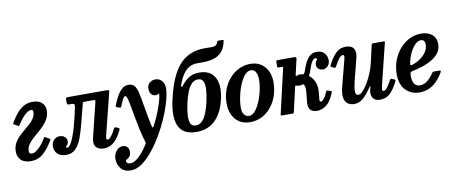

<svg xmlns="http://www.w3.org/2000/svg" viewBox="-84 -1171 4296 1806"><g transform="rotate(-10 2064.0 -267.5)"><path d="M124.5 -82.5Q124.5 -55.5 152.5 -55.5Q170.5 -55.5 193.5 -71.2Q216.5 -87 239.5 -113Q262.5 -139 280 -170Q286 -180 290 -184.8Q294 -189.5 301 -185.5L334 -167Q340 -163 343.2 -160Q346.5 -157 341 -147.5Q299 -75.5 249.8 -31.2Q200.5 13 128.5 13Q69 13 36.5 -17.5Q4 -48 4 -97.5Q4 -140 20.2 -173.2Q36.5 -206.5 62.5 -233.2Q88.5 -260 117.8 -283.8Q147 -307.5 173 -331Q199 -354.5 215.5 -381.2Q232 -408 232 -441Q232 -460.5 213 -460.5Q193.5 -460.5 171.8 -444.8Q150 -429 128.5 -403.8Q107 -378.5 89 -349.5Q82.5 -339.5 78.8 -334.8Q75 -330 68 -334L36 -352.5Q29.5 -356 26.5 -359Q23.5 -362 29 -372Q56.5 -418 86.5 -454.5Q116.5 -491 154 -512.5Q191.5 -534 241.5 -534Q296.5 -534 327.5 -506.2Q358.5 -478.5 358.5 -434Q358.5 -391.5 341.5 -357.5Q324.5 -323.5 297.8 -295.2Q271 -267 241.2 -242Q211.5 -217 184.8 -192.2Q158 -167.5 141.2 -140.8Q124.5 -114 124.5 -82.5Z M356.5 -88Q356.5 -126.5 380.8 -148.8Q405 -171 434.5 -171Q463 -171 482.5 -155.2Q502 -139.5 502 -111.5Q502 -93 495.5 -83.8Q489 -74.5 482.8 -69.8Q476.5 -65 476.5 -60.5Q476.5 -52.5 487 -52.5Q502.5 -52 518.8 -76.2Q535 -100.5 550.5 -140.5Q566 -180.5 580 -229.2Q594 -278 605.5 -327.8Q617 -377.5 625.5 -420.5Q628.5 -438.5 623 -444.2Q617.5 -450 600.5 -450H579.5Q563.5 -450 559.2 -454Q555 -458 555 -474.5V-497.5Q555 -513 560 -516.5Q565 -520 580 -520H942.5Q963.5 -520 966.8 -515.8Q970 -511.5 965.5 -493.5L868.5 -106.5Q867 -101 865.2 -90.8Q863.5 -80.5 863.5 -76.5Q863.5 -61 875.5 -61Q890.5 -61 910.8 -86.2Q931 -111.5 949.5 -149.5Q954 -159 958 -162Q962 -165 971.5 -161L993.5 -152Q1002.5 -148 1002.5 -142.8Q1002.5 -137.5 998 -127.5Q966.5 -61 925 -23.2Q883.5 14.5 826.5 14.5Q787.5 14.5 762.2 -4.8Q737 -24 737 -62.5Q737 -70.5 739 -83Q741 -95.5 743 -104L822.5 -429.5Q825.5 -442.5 822.8 -446.2Q820 -450 806.5 -450H722Q706.5 -450 705.5 -444.8Q704.5 -439.5 700.5 -424.5Q675.5 -330.5 655.5 -250.5Q635.5 -170.5 612.5 -111.5Q589.5 -52.5 555.2 -19.8Q521 13 467.5 13Q415 13 385.8 -14.2Q356.5 -41.5 356.5 -88Z M1392.5 -394Q1366 -394 1350.2 -414.5Q1334.5 -435 1335 -465.5Q1335 -499.5 1357.8 -520.2Q1380.5 -541 1413.5 -541Q1453 -541 1476.2 -512.8Q1499.5 -484.5 1499.5 -442.5Q1499.5 -401.5 1485.2 -344Q1471 -286.5 1445.5 -220.2Q1420 -154 1385.8 -86.2Q1351.5 -18.5 1310.8 43.5Q1270 105.5 1225.8 154.5Q1181.5 203.5 1136 232.5Q1090.5 261.5 1046.5 262Q983 264 949 226Q915 188 915 131.5Q915 104 926.5 79.5Q938 55 957.8 39.5Q977.5 24 1002 24Q1028.5 24 1045 40.2Q1061.5 56.5 1061.5 86.5Q1061 110.5 1053 123.8Q1045 137 1034.8 144Q1024.5 151 1016.8 155.5Q1009 160 1009 166.5Q1009 179 1019 187.2Q1029 195.5 1049 195.5Q1085.5 195.5 1128.5 155Q1171.5 114.5 1209 56.5Q1219 41.5 1221 36.8Q1223 32 1217.5 12.5Q1201 -41 1187.2 -104.5Q1173.5 -168 1162.5 -229.8Q1151.5 -291.5 1142.5 -340.2Q1133.5 -389 1126 -412.5Q1123.5 -420.5 1119.5 -427.8Q1115.5 -435 1107 -435Q1095.5 -435 1082.5 -408.8Q1069.5 -382.5 1056.5 -348.5Q1053 -340 1049.8 -337.8Q1046.5 -335.5 1038.5 -338L1013.5 -346.5Q1002.5 -349.5 1003.2 -354.2Q1004 -359 1008 -370Q1024.5 -411.5 1045.5 -449.5Q1066.5 -487.5 1093.5 -511.2Q1120.5 -535 1154.5 -535Q1193 -535 1211.2 -513.8Q1229.5 -492.5 1239.5 -454.5Q1253 -400 1267 -312.5Q1281 -225 1302 -124.5Q1307.5 -98.5 1312.8 -99.5Q1318 -100.5 1328 -120Q1359.5 -181.5 1381.5 -238.2Q1403.5 -295 1415 -337.5Q1426.5 -380 1426.5 -397.5Q1426.5 -404.5 1423 -404.5Q1419 -404.5 1413.5 -399.2Q1408 -394 1392.5 -394Z M2109.5 -782.5Q2096 -716.5 2062.5 -682Q2029 -647.5 1984 -635Q1939 -622.5 1891.5 -622.5Q1859.5 -622.5 1827.8 -622.2Q1796 -622 1765.2 -609.8Q1734.5 -597.5 1705.2 -562.8Q1676 -528 1649 -459.5Q1639.5 -435.5 1643.8 -429.8Q1648 -424 1665.5 -446Q1697 -486 1736.2 -509.5Q1775.5 -533 1830 -533Q1903.5 -533 1945 -498.2Q1986.5 -463.5 1998 -402.8Q2009.5 -342 1993 -263Q1965.5 -129.5 1894.8 -58.2Q1824 13 1713 13Q1627 13 1581.5 -26.2Q1536 -65.5 1526 -138.2Q1516 -211 1537.5 -311.5Q1571 -469.5 1623.5 -565.8Q1676 -662 1750.2 -705.5Q1824.5 -749 1922.5 -749Q1955.5 -749 1981 -748Q2006.5 -747 2023.2 -753.8Q2040 -760.5 2047 -783.5Q2050 -792 2052 -794.5Q2054 -797 2064 -797H2099.5Q2108 -797 2109.8 -794.2Q2111.5 -791.5 2109.5 -782.5ZM1673.5 -270Q1659.5 -206 1656 -156Q1652.5 -106 1666 -77.2Q1679.5 -48.5 1716.5 -48.5Q1753 -48.5 1778.8 -76.5Q1804.5 -104.5 1822 -150.2Q1839.5 -196 1851.5 -250Q1865.5 -314 1868.8 -364Q1872 -414 1858.5 -442.8Q1845 -471.5 1808.5 -471.5Q1771.5 -471.5 1745.8 -443.5Q1720 -415.5 1702.8 -369.8Q1685.5 -324 1673.5 -270Z M2035.5 -200Q2035.5 -272 2058.2 -332.5Q2081 -393 2120.5 -437.2Q2160 -481.5 2211 -505.8Q2262 -530 2318.5 -530Q2377 -530 2419 -502.8Q2461 -475.5 2483 -429.2Q2505 -383 2505 -326Q2505 -229.5 2468 -153.5Q2431 -77.5 2367.5 -33.8Q2304 10 2224.5 10Q2162.5 10 2120.2 -18.5Q2078 -47 2056.8 -94.8Q2035.5 -142.5 2035.5 -200ZM2160 -139Q2160 -98 2177 -74Q2194 -50 2226 -50Q2250.5 -50 2272.8 -71.2Q2295 -92.5 2313.8 -127.8Q2332.5 -163 2346.5 -205.5Q2360.5 -248 2368 -291.2Q2375.5 -334.5 2375.5 -371.5Q2375.5 -412.5 2360.5 -441.2Q2345.5 -470 2313.5 -470Q2287 -470 2263.8 -447.8Q2240.5 -425.5 2221.2 -388.5Q2202 -351.5 2188.5 -307.5Q2175 -263.5 2167.5 -219.2Q2160 -175 2160 -139Z M3025 -125.5Q2995 -51 2953.2 -18.2Q2911.5 14.5 2863.5 14.5Q2771.5 14.5 2783.5 -88.5L2790.5 -153Q2793.5 -180 2794 -203Q2794.5 -226 2786 -244.5Q2782 -253.5 2777.8 -254Q2773.5 -254.5 2764.5 -252Q2751.5 -248.5 2738.5 -248.5Q2724 -248.5 2711.5 -253Q2704.5 -255.5 2702 -254.8Q2699.5 -254 2698 -246.5L2645 -15Q2643 -5.5 2641.2 -2.8Q2639.5 0 2627.5 0H2535Q2517.5 0 2517.8 -4.2Q2518 -8.5 2521 -22L2615.5 -431Q2618.5 -443 2617 -446.5Q2615.5 -450 2603.5 -450H2578Q2568.5 -450 2566.2 -453.8Q2564 -457.5 2564 -468V-501Q2564 -512.5 2566.8 -516.2Q2569.5 -520 2581 -520H2739Q2752.5 -520 2755.2 -515Q2758 -510 2755.5 -498L2724 -362Q2721 -348 2721 -344Q2721 -340 2730 -344Q2740 -348 2748.2 -349.5Q2756.5 -351 2763.5 -351Q2774 -351 2783.5 -348.5Q2792 -346.5 2795.8 -346.8Q2799.5 -347 2805.5 -358Q2809.5 -365 2813 -373.8Q2816.5 -382.5 2820 -393.5Q2841.5 -459 2873 -496Q2904.5 -533 2952 -533Q3003 -533 3027.5 -503.8Q3052 -474.5 3052 -435Q3052 -403 3031.8 -381.2Q3011.5 -359.5 2983.5 -359.5Q2958 -359.5 2941.8 -374.8Q2925.5 -390 2925.5 -413Q2925.5 -437 2934.8 -446Q2944 -455 2944 -465.5Q2944 -476.5 2932 -476.5Q2916 -476.5 2899 -452.2Q2882 -428 2865 -371.5Q2862 -360.5 2857.8 -351.2Q2853.5 -342 2848.5 -334Q2843.5 -325.5 2845.2 -322.2Q2847 -319 2855.5 -311.5Q2885.5 -284.5 2899.2 -245.2Q2913 -206 2907.5 -149L2901.5 -90Q2900 -75.5 2902.8 -70Q2905.5 -64.5 2914.5 -64.5Q2923.5 -64.5 2941.2 -84.2Q2959 -104 2975 -143.5Q2979 -154.5 2982.5 -156.5Q2986 -158.5 2997 -155L3018 -148Q3027 -145 3028.5 -141Q3030 -137 3025 -125.5Z M3063 -388.5Q3097 -456.5 3135.5 -494.8Q3174 -533 3230 -533Q3286 -533 3306.5 -500.2Q3327 -467.5 3312 -411L3257.5 -196Q3243 -138 3243.8 -102.2Q3244.5 -66.5 3272 -66.5Q3290.5 -66.5 3314.5 -91.5Q3338.5 -116.5 3363 -158Q3387.5 -199.5 3408 -249.5Q3428.5 -299.5 3439.5 -349.5L3474.5 -505Q3476.5 -512.5 3479.5 -516.2Q3482.5 -520 3491.5 -520H3586.5Q3598 -520 3600.8 -518.2Q3603.5 -516.5 3601 -507L3502 -104.5Q3498.5 -90.5 3498.5 -75.8Q3498.5 -61 3511.5 -61Q3528.5 -61 3546.5 -85.5Q3564.5 -110 3585.5 -148.5Q3590.5 -157.5 3594 -160.2Q3597.5 -163 3606.5 -159.5L3626.5 -151Q3635 -147 3637.2 -143.2Q3639.5 -139.5 3634.5 -129Q3602.5 -63.5 3563.2 -24.5Q3524 14.5 3464.5 14.5Q3417.5 14.5 3398 -14.5Q3378.5 -43.5 3386 -84L3394 -118Q3396 -127.5 3393 -128.2Q3390 -129 3386 -121.5Q3351 -64 3309.5 -26Q3268 12 3218.5 12Q3184.5 12 3158.2 -5Q3132 -22 3124 -63.5Q3116 -105 3136.5 -179L3196.5 -410Q3199 -418 3201.5 -429.8Q3204 -441.5 3202.5 -450.8Q3201 -460 3190.5 -460Q3172.5 -460 3153.2 -435.2Q3134 -410.5 3111.5 -368Q3107 -359.5 3103.5 -356.2Q3100 -353 3090.5 -357.5L3068.5 -367Q3059.5 -371 3059 -375Q3058.5 -379 3063 -388.5Z M3659 -193Q3659 -264.5 3682.5 -326.2Q3706 -388 3746.5 -434Q3787 -480 3839 -505.8Q3891 -531.5 3948.5 -531.5Q4013.5 -531.5 4053.2 -498.8Q4093 -466 4093 -406.5Q4093 -359.5 4066.8 -324.2Q4040.5 -289 3998 -264Q3955.5 -239 3906 -223Q3856.5 -207 3810.5 -198Q3796.5 -195.5 3791.8 -189Q3787 -182.5 3787 -163.5Q3785 -108 3803.5 -80.8Q3822 -53.5 3857.5 -53.5Q3898 -53.5 3931.2 -81.5Q3964.5 -109.5 3989 -147.5Q3993.5 -154.5 3998.2 -156.8Q4003 -159 4015.5 -159H4052Q4068.5 -159 4071.8 -155.2Q4075 -151.5 4068 -138.5Q4046 -100 4014.2 -65.8Q3982.5 -31.5 3939.8 -10Q3897 11.5 3843 11.5Q3763.5 11.5 3711.2 -41.5Q3659 -94.5 3659 -193ZM3818 -256Q3858.5 -268.5 3894.5 -293Q3930.5 -317.5 3953.5 -350.8Q3976.5 -384 3976.5 -423Q3976.5 -444.5 3967.2 -457.5Q3958 -470.5 3936.5 -470.5Q3911.5 -470.5 3885.2 -446.2Q3859 -422 3837.2 -380Q3815.5 -338 3803.5 -285Q3799.5 -267.5 3801 -259.5Q3802.5 -251.5 3818 -256Z"/></g></svg>

Font: Besley* Narrow Semi
Style: Italic
Weight: 600
Width: 4
Italic angle: -13°
Designer: Owen Earl
Foundry: indestructible type*
Version: Version 3.000; ttfautohint (v1.8.3)